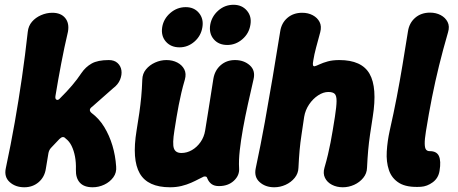

<svg xmlns="http://www.w3.org/2000/svg" viewBox="-20 -773 1937 812"><path d="M82.8 19Q45.2 19 20.9 -3Q-3.4 -25 4.6 -61.8Q26 -162.2 42.5 -256.1Q59 -350 72.7 -444.4Q86.4 -538.8 97.4 -638.2Q100 -663.2 115.1 -680.9Q130.2 -698.6 153.5 -708.8Q176.8 -719 201.2 -719Q237.4 -719 255.6 -697Q273.8 -675 267.4 -638.8Q252 -573.2 238.9 -504.6Q225.8 -436 214.8 -368.8Q212 -354.6 219.2 -351.2Q226.4 -347.8 235.4 -358.8Q262.2 -385.2 284.7 -411.6Q307.2 -438 324.2 -463.8Q341.8 -489.8 367.7 -504.4Q393.6 -519 440.2 -519Q463.4 -519 477.1 -506.5Q490.8 -494 493.5 -475.3Q496.2 -456.6 487.8 -436Q479.4 -415.4 458.4 -399.8L370 -321.8Q351.8 -309 366.8 -295.6Q399.2 -271.6 421 -235.7Q442.8 -199.8 455.5 -157.3Q468.2 -114.8 471.2 -69.2Q473.8 -43 459.2 -23.1Q444.6 -3.2 421 7.9Q397.4 19 371.8 19Q335.4 19 317.7 -0.5Q300 -20 301 -55.4Q302 -85.6 297.2 -110.9Q292.4 -136.2 282.8 -155.9Q273.2 -175.6 257.6 -187.2Q246.6 -200.4 231.2 -185L197.6 -149.6Q192.2 -144.2 189.4 -138.7Q186.6 -133.2 185 -126.2L174 -60Q168.8 -24.4 143.6 -2.7Q118.4 19 82.8 19Z M991.2 -61.6Q993.4 -31.2 969.1 -8.6Q944.8 14 905.8 14Q886.6 14 875 5.6Q863.4 -2.8 857.2 -17.6Q855.4 -24.4 851.5 -25.9Q847.6 -27.4 841.8 -26.2Q833.4 -22.6 819.8 -15.3Q806.2 -8 788.1 0Q770 8 747.8 13.5Q725.6 19 699.2 19Q604.8 19 571.1 -39.6Q537.4 -98.2 557.6 -221Q564.6 -263 569.3 -296.2Q574 -329.4 577.2 -362.5Q580.4 -395.6 581.8 -436.4Q582.4 -461.4 597.5 -479.7Q612.6 -498 635.9 -508.5Q659.2 -519 683.8 -519Q709.8 -519 729.9 -508.5Q750 -498 759.4 -479.7Q768.8 -461.4 761.8 -436.4Q752.8 -406 746.8 -379.9Q740.8 -353.8 736 -329.3Q731.2 -304.8 726.9 -278.9Q722.6 -253 717.6 -221Q708.6 -165.4 715.4 -145.7Q722.2 -126 747.4 -126Q770.4 -126 791.6 -138.2Q812.8 -150.4 828 -172Q843.2 -193.6 847.6 -221Q854.6 -263 859.8 -296.8Q865 -330.6 870.5 -364.3Q876 -398 882.4 -440Q888.4 -475.6 913.3 -497.3Q938.2 -519 973.8 -519Q1011.4 -519 1036.2 -497Q1061 -475 1052.4 -438.2Q1040.4 -386.2 1028.6 -333.1Q1016.8 -280 1007.8 -230.1Q998.8 -180.2 994 -137Q989.2 -93.8 991.2 -61.6ZM739.3 -572.8Q702.6 -572.8 681.4 -597.1Q660.2 -621.4 666 -658.2Q671.8 -693.6 700.4 -718.2Q728.9 -742.8 765.6 -742.8Q801 -742.8 821.4 -718.2Q841.8 -693.6 836 -658.2Q830.2 -621.4 802.4 -597.1Q774.5 -572.8 739.3 -572.8ZM941.4 -582.8Q904.6 -582.8 883.9 -607.1Q863.2 -631.4 869 -668Q875.2 -703.6 903 -728.2Q930.8 -752.8 967.6 -752.8Q1003 -752.8 1024.1 -728.2Q1045.2 -703.6 1039 -668Q1033.2 -631.4 1005 -607.1Q976.8 -582.8 941.4 -582.8Z M1139.8 19Q1102.2 19 1077.9 -3Q1053.6 -25 1061.6 -61.8Q1083 -162.2 1100 -256.4Q1117 -350.6 1133 -445.3Q1149 -540 1165 -640Q1170.2 -675.6 1195.4 -697.3Q1220.6 -719 1258.2 -719Q1283.2 -719 1302.8 -708.5Q1322.4 -698 1331.6 -680Q1340.8 -662 1334.4 -637Q1324.4 -600 1316.7 -571.4Q1309 -542.8 1305 -517.4Q1302.2 -502.8 1303.6 -497.5Q1305 -492.2 1310.8 -492.8Q1318.2 -494.6 1331.9 -501.1Q1345.6 -507.6 1366.2 -513.3Q1386.8 -519 1415.2 -519Q1509.6 -519 1542.9 -460.9Q1576.2 -402.8 1556.4 -279Q1549.8 -237 1544.9 -203.6Q1540 -170.2 1537.1 -137.6Q1534.2 -105 1532.2 -63.6Q1531.6 -39.6 1516.3 -20.8Q1501 -2 1477.9 8.5Q1454.8 19 1429.8 19Q1404.2 19 1383.9 8.5Q1363.6 -2 1354.4 -20.8Q1345.2 -39.6 1352.2 -63.6Q1361.2 -94.4 1367.2 -120.3Q1373.2 -146.2 1378 -170.7Q1382.8 -195.2 1387.1 -221.6Q1391.4 -248 1396.4 -279Q1403.2 -322.8 1403.4 -345.4Q1403.6 -368 1395.6 -376Q1387.6 -384 1368.6 -384Q1347.2 -384 1325.3 -369.6Q1303.4 -355.2 1287.3 -331.4Q1271.2 -307.6 1266.4 -279Q1260.4 -237 1255.2 -203.6Q1250 -170.2 1247.1 -137.6Q1244.2 -105 1242.2 -63.6Q1241.6 -39.6 1226.3 -20.8Q1211 -2 1187.9 8.5Q1164.8 19 1139.8 19Z M1760 17Q1700.8 20.6 1668.8 1.2Q1636.8 -18.2 1624.9 -53.4Q1613 -88.6 1615.7 -132.5Q1618.4 -176.4 1628 -219.8Q1645 -294.8 1658 -362.6Q1671 -430.4 1682.2 -498Q1693.4 -565.6 1705.4 -640.6Q1710.8 -676.2 1736 -697.9Q1761.2 -719.6 1798.8 -719.6Q1823.8 -719.6 1843.7 -709.1Q1863.6 -698.6 1873 -680Q1882.4 -661.4 1874.8 -636.4Q1853.4 -562.6 1836.9 -495.6Q1820.4 -428.6 1806.9 -360.8Q1793.4 -293 1781.4 -218Q1775.8 -183.6 1776.2 -165Q1776.6 -146.4 1782 -140.1Q1787.4 -133.8 1796.6 -133.8Q1826.6 -134.2 1836.2 -113.2Q1845.8 -92.2 1839 -51Q1834.2 -19.8 1810.3 -2.2Q1786.4 15.4 1760 17Z"/></svg>

Font: Winky Sans
Style: Italic
Weight: 400
Italic angle: -8.97852°
Designer: Simon Atzbach
Foundry: typofactur
Version: Version 1.205